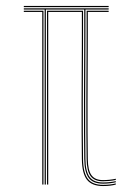

<svg xmlns="http://www.w3.org/2000/svg" viewBox="-20 -620 469 645"><path d="M60 -596V-600H345V-596ZM130 0V-588H60V-592H345V-588H267V-514Q267 -499.2 266.9 -463.4Q266.8 -427.5 266.5 -379.2Q266.2 -331 266.1 -277.8Q266 -224.5 266.2 -174.2Q266.5 -124 267 -85.2Q267.5 -43.2 281.4 -25.1Q295.2 -7 326 -7Q348.2 -7 369 -11.5V-7.8Q349.2 -3 326 -3Q292.8 -3 278.2 -22.1Q263.8 -41.2 263 -85.2Q262.5 -124.2 262.2 -174.6Q262 -225 262.1 -278.2Q262.2 -331.5 262.5 -379.9Q262.8 -428.2 262.9 -464Q263 -499.8 263 -514V-588H134V0ZM122 0V-580H60V-584H126V0ZM326 5Q289 5 272.4 -15.9Q255.8 -36.8 255 -85Q254.5 -124 254.2 -174.4Q254 -224.8 254.1 -278Q254.2 -331.2 254.5 -379.6Q254.8 -428 254.9 -463.8Q255 -499.5 255 -514V-580H142V0H138V-584H259V-514Q259 -499.5 258.9 -463.9Q258.8 -428.2 258.5 -379.9Q258.2 -331.5 258.1 -278.2Q258 -225 258.2 -174.5Q258.5 -124 259 -85Q259.8 -39 275.4 -19Q291 1 326 1Q350 1 369 -3.8V0Q351.8 5 326 5ZM326 -11Q297.2 -11 284.4 -28.2Q271.5 -45.5 271 -85.2Q270.5 -124 270.2 -174.2Q270 -224.5 270.1 -277.8Q270.2 -331 270.5 -379.2Q270.8 -427.5 270.9 -463.4Q271 -499.2 271 -514V-584H345V-580H275V-514Q275 -499.2 274.9 -463.4Q274.8 -427.5 274.5 -379.2Q274.2 -331 274.1 -277.8Q274 -224.5 274.2 -174.2Q274.5 -124 275 -85.2Q275.5 -47.5 287.5 -31.2Q299.5 -15 326 -15Q347.8 -15 369 -19.5V-15.5Q358.8 -13.2 347.1 -12.1Q335.5 -11 326 -11Z"/></svg>

Font: Big Shoulders Inline Display Thin
Style: Regular
Weight: 100
Designer: Patric King
Foundry: XO Type Co
Version: Version 1.000